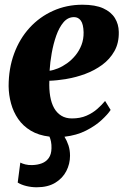

<svg xmlns="http://www.w3.org/2000/svg" viewBox="-20 -569 530 813"><path d="M135 224Q113.5 224 91.8 218.8Q70 213.5 55 204L66 119.5Q74.5 124 87.5 127.2Q100.5 130.5 116 130Q139 129.5 157.2 122.5Q175.5 115.5 186.5 100Q197.5 84.5 198 59Q198.5 43.5 196 31Q193.5 18.5 189.5 9.5Q143 4 110.2 -15.8Q77.5 -35.5 57 -65.2Q36.5 -95 26.8 -130.8Q17 -166.5 16.5 -204Q16.5 -279 39.8 -342Q63 -405 105.2 -451.2Q147.5 -497.5 204.8 -523.2Q262 -549 329 -549Q383.5 -549 417 -533.8Q450.5 -518.5 466.5 -492.5Q482.5 -466.5 483 -434Q484 -387 464.5 -352.5Q445 -318 412.5 -294.2Q380 -270.5 341 -256Q302 -241.5 262 -234.8Q222 -228 189 -227Q187.5 -191 192.5 -161.5Q197.5 -132 209.2 -111.2Q221 -90.5 239.8 -79Q258.5 -67.5 284.5 -67.5Q319.5 -67.5 346 -79Q372.5 -90.5 392 -107.8Q411.5 -125 425 -141.5L448.5 -103.5Q436.5 -85 410 -60.5Q383.5 -36 344.2 -16Q305 4 253 10Q263 26 269.8 46.2Q276.5 66.5 276.5 90.5Q276.5 125 260.8 155.5Q245 186 213.8 205Q182.5 224 135 224ZM190 -269.5Q206 -271.5 225.5 -279.5Q245 -287.5 264.2 -301.2Q283.5 -315 299.5 -334.5Q315.5 -354 325 -378.5Q334.5 -403 334 -432.5Q333 -467 322.2 -481.8Q311.5 -496.5 293.5 -496.5Q267.5 -496.5 249 -474.8Q230.5 -453 218.2 -418.2Q206 -383.5 199 -344Q192 -304.5 190 -269.5Z"/></svg>

Font: Merriweather 72pt Black
Style: Italic
Weight: 900
Italic angle: -7.8°
Version: Version 2.101